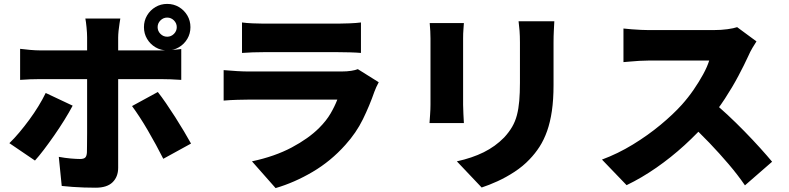

<svg xmlns="http://www.w3.org/2000/svg" viewBox="-20 -895 4040 983"><path d="M787 -756Q787 -736 801.5 -721.5Q816 -707 836 -707Q856 -707 870.5 -721.5Q885 -736 885 -756Q885 -776 870.5 -790.5Q856 -805 836 -805Q816 -805 801.5 -790.5Q787 -776 787 -756ZM717 -756Q717 -789 733 -816Q749 -843 776 -859Q803 -875 836 -875Q869 -875 896 -859Q923 -843 939 -816Q955 -789 955 -756Q955 -723 939 -696Q923 -669 896 -653Q869 -637 836 -637Q803 -637 776 -653Q749 -669 733 -696Q717 -723 717 -756ZM596 -800Q595 -793 592 -775Q589 -757 587 -737Q585 -717 585 -703Q585 -672 585 -635Q585 -598 585 -561Q585 -524 585 -492Q585 -472 585 -437Q585 -402 585 -358.5Q585 -315 585 -268Q585 -221 585 -176.5Q585 -132 585 -95.5Q585 -59 585 -36Q585 10 556.5 38Q528 66 470 66Q440 66 410.5 65Q381 64 352.5 62Q324 60 296 57L281 -92Q313 -86 342.5 -83.5Q372 -81 390 -81Q409 -81 416.5 -88.5Q424 -96 425 -115Q425 -122 425.5 -149Q426 -176 426 -214.5Q426 -253 426 -296.5Q426 -340 426 -380Q426 -420 426 -450Q426 -480 426 -492Q426 -510 426 -548Q426 -586 426 -629Q426 -672 426 -704Q426 -725 423 -755.5Q420 -786 417 -800ZM83 -645Q106 -642 134.5 -639.5Q163 -637 186 -637Q199 -637 235 -637Q271 -637 321 -637Q371 -637 429 -637Q487 -637 545.5 -637Q604 -637 655.5 -637Q707 -637 745 -637Q783 -637 800 -637Q823 -637 855 -639Q887 -641 908 -644V-486Q883 -488 853 -489Q823 -490 801 -490Q784 -490 746.5 -490Q709 -490 657.5 -490Q606 -490 548 -490Q490 -490 432 -490Q374 -490 323.5 -490Q273 -490 237 -490Q201 -490 186 -490Q164 -490 134.5 -489Q105 -488 83 -486ZM352 -354Q334 -320 309.5 -280.5Q285 -241 257.5 -201.5Q230 -162 204.5 -128.5Q179 -95 159 -73L28 -162Q53 -186 79 -217Q105 -248 130 -282Q155 -316 176.5 -351Q198 -386 214 -419ZM788 -424Q807 -400 830 -366.5Q853 -333 877 -295.5Q901 -258 922 -222.5Q943 -187 958 -160L816 -82Q799 -116 778.5 -153.5Q758 -191 736.5 -228Q715 -265 694 -297Q673 -329 656 -352Z M1219 -780Q1240 -777 1272.5 -775.5Q1305 -774 1331 -774Q1351 -774 1390.5 -774Q1430 -774 1477.5 -774Q1525 -774 1572 -774Q1619 -774 1656 -774Q1693 -774 1710 -774Q1734 -774 1770 -775.5Q1806 -777 1828 -780V-624Q1807 -626 1772 -627Q1737 -628 1708 -628Q1692 -628 1654.5 -628Q1617 -628 1569.5 -628Q1522 -628 1474.5 -628Q1427 -628 1388.5 -628Q1350 -628 1331 -628Q1306 -628 1274 -627Q1242 -626 1219 -624ZM1919 -474Q1913 -463 1906.5 -449Q1900 -435 1897 -426Q1872 -354 1838 -284.5Q1804 -215 1748 -153Q1674 -70 1580.5 -15Q1487 40 1391 68L1270 -69Q1387 -94 1473.5 -140Q1560 -186 1614 -240Q1651 -277 1672.5 -314Q1694 -351 1707 -385Q1696 -385 1671.5 -385Q1647 -385 1613 -385Q1579 -385 1540 -385Q1501 -385 1459.5 -385Q1418 -385 1379.5 -385Q1341 -385 1308 -385Q1275 -385 1252 -385Q1233 -385 1196 -384Q1159 -383 1125 -380V-536Q1160 -533 1193.5 -531Q1227 -529 1252 -529Q1269 -529 1299 -529Q1329 -529 1367 -529Q1405 -529 1447.5 -529Q1490 -529 1532.5 -529Q1575 -529 1613.5 -529Q1652 -529 1681.5 -529Q1711 -529 1728 -529Q1757 -529 1778.5 -532.5Q1800 -536 1812 -541Z M2818 -786Q2817 -764 2815.5 -737.5Q2814 -711 2814 -678Q2814 -649 2814 -608.5Q2814 -568 2814 -528Q2814 -488 2814 -460Q2814 -385 2805.5 -327Q2797 -269 2781 -224Q2765 -179 2742.5 -144Q2720 -109 2691 -79Q2658 -44 2614.5 -15.5Q2571 13 2527 33Q2483 53 2446 65L2319 -69Q2397 -86 2456.5 -115.5Q2516 -145 2561 -191Q2586 -218 2602 -245.5Q2618 -273 2626.5 -305.5Q2635 -338 2638.5 -378.5Q2642 -419 2642 -471Q2642 -500 2642 -539Q2642 -578 2642 -616Q2642 -654 2642 -678Q2642 -711 2640 -737.5Q2638 -764 2635 -786ZM2355 -777Q2354 -758 2352.5 -741.5Q2351 -725 2351 -698Q2351 -685 2351 -659.5Q2351 -634 2351 -601Q2351 -568 2351 -532.5Q2351 -497 2351 -463Q2351 -429 2351 -401.5Q2351 -374 2351 -358Q2351 -339 2352.5 -312Q2354 -285 2355 -265H2179Q2180 -280 2182 -308Q2184 -336 2184 -359Q2184 -375 2184 -402.5Q2184 -430 2184 -464Q2184 -498 2184 -533.5Q2184 -569 2184 -601.5Q2184 -634 2184 -659.5Q2184 -685 2184 -698Q2184 -712 2183 -735Q2182 -758 2180 -777Z M3853 -683Q3846 -673 3833 -651Q3820 -629 3812 -610Q3791 -564 3760.5 -506.5Q3730 -449 3691.5 -390Q3653 -331 3609 -279Q3553 -214 3484.5 -151.5Q3416 -89 3340.5 -36.5Q3265 16 3188 53L3062 -78Q3143 -108 3220 -155Q3297 -202 3362 -256Q3427 -310 3471 -359Q3504 -396 3531.5 -436Q3559 -476 3580 -514.5Q3601 -553 3611 -585Q3600 -585 3576 -585Q3552 -585 3521 -585Q3490 -585 3456.5 -585Q3423 -585 3392 -585Q3361 -585 3336.5 -585Q3312 -585 3300 -585Q3278 -585 3253.5 -583.5Q3229 -582 3207.5 -580Q3186 -578 3172 -577V-749Q3190 -747 3214.5 -745Q3239 -743 3262.5 -742Q3286 -741 3300 -741Q3315 -741 3342 -741Q3369 -741 3402.5 -741Q3436 -741 3471.5 -741Q3507 -741 3539.5 -741Q3572 -741 3597 -741Q3622 -741 3634 -741Q3672 -741 3704.5 -745.5Q3737 -750 3754 -756ZM3622 -379Q3660 -349 3704 -308Q3748 -267 3791.5 -222.5Q3835 -178 3872 -137Q3909 -96 3933 -67L3794 54Q3757 0 3710.5 -54.5Q3664 -109 3612.5 -163Q3561 -217 3507 -266Z"/></svg>

Font: Noto Sans SC Black
Style: Regular
Weight: 900
Designer: Ryoko NISHIZUKA  (kana, bopomofo & ideographs); Paul D. Hunt (Latin, Greek & Cyrillic); Sandoll Communications , Soo-you
Foundry: Adobe
Version: Version 2.004-H2;hotconv 1.0.118;makeotfexe 2.5.65603